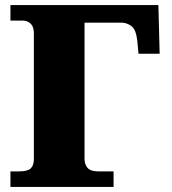

<svg xmlns="http://www.w3.org/2000/svg" viewBox="-20 -734 674 754"><path d="M21 0V-61H56Q88 -61 100.5 -72.5Q113 -84 113 -109V-603Q113 -629 100.5 -641Q88 -653 71 -653H21V-714H602L607 -523H524L519 -575Q514 -619 495.5 -632Q477 -645 458 -645H312V-110Q312 -88 324 -74.5Q336 -61 366 -61H426V0Z"/></svg>

Font: Noto Serif Black
Style: Regular
Weight: 900
Designer: Monotype Design Team
Foundry: Monotype Imaging Inc.
Version: Version 2.014; ttfautohint (v1.8.4.7-5d5b)